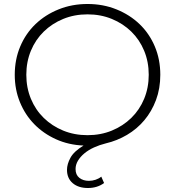

<svg xmlns="http://www.w3.org/2000/svg" viewBox="-20 -725 878 963"><path d="M419 -47Q485 -47 541 -70Q597 -93 638.5 -133.5Q680 -174 703 -229.5Q726 -285 726 -350Q726 -415 703 -470.5Q680 -526 638.5 -566.5Q597 -607 541 -630Q485 -653 419 -653Q353 -653 297 -630Q241 -607 199.5 -566.5Q158 -526 135 -470.5Q112 -415 112 -350Q112 -285 135 -229.5Q158 -174 199.5 -133.5Q241 -93 297 -70Q353 -47 419 -47ZM421 218Q373 218 344.5 193.5Q316 169 316 127Q316 98 333.5 66Q351 34 399 5Q324 2 261 -26.5Q198 -55 152 -102Q106 -149 80 -212.5Q54 -276 54 -350Q54 -427 81.5 -492Q109 -557 158 -604Q207 -651 274 -678Q341 -705 419 -705Q497 -705 564 -678Q631 -651 680 -604Q729 -557 756.5 -492Q784 -427 784 -350Q784 -281 762.5 -223.5Q741 -166 704 -122Q667 -78 617 -48.5Q567 -19 511 -6Q479 2 451.5 14.5Q424 27 403.5 44Q383 61 371 81Q359 101 359 123Q359 152 378 167Q397 182 426 182Q443 182 459.5 176.5Q476 171 488 161L502 193Q468 218 421 218Z"/></svg>

Font: Montserrat-Alt1 Light
Style: Regular
Weight: 300
Designer: Differentunic
Foundry: Differentunic
Version: Version 7.222